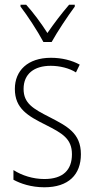

<svg xmlns="http://www.w3.org/2000/svg" viewBox="-20 -784 401 814"><path d="M164 -606H199C224 -651 266 -714 297 -756V-764H273C238 -723 210 -686 181 -644C155 -685 120 -732 91 -764H67V-756C95 -720 139 -653 164 -606ZM323 -130C323 -220 264 -249 191 -287C120 -323 80 -346 80 -407C80 -471 125 -505 195 -505C233 -505 274 -495 302 -477L318 -510C285 -528 243 -539 196 -539C97 -539 43 -484 43 -407C43 -323 99 -292 175 -254C244 -219 285 -196 285 -130C285 -64 248 -25 168 -25C120 -25 73 -40 37 -63V-22C66 -6 112 10 168 10C271 10 323 -44 323 -130Z"/></svg>

Font: Noto Sans Condensed ExtraLight
Style: Regular
Weight: 200
Width: 3
Designer: Monotype Design Team
Foundry: Monotype Imaging Inc.
Version: Version 2.013